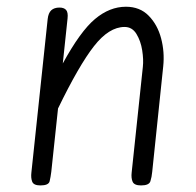

<svg xmlns="http://www.w3.org/2000/svg" viewBox="-20 -564 597 584"><path d="M103 0Q82.5 0 78 -11.2Q73.5 -22.5 75.5 -39.5L125 -506Q127 -524.5 136 -532.8Q145 -541 161 -541Q174.5 -541 181 -533.8Q187.5 -526.5 185.5 -508L171 -371Q224.5 -469 269 -506.2Q313.5 -543.5 363 -543.5Q405.5 -543.5 432.2 -516.2Q459 -489 470 -447.5Q481 -406 476.5 -362.5L443 -41.5Q441.5 -25.5 437.5 -12.8Q433.5 0 409 0Q388.5 0 383.5 -11Q378.5 -22 380.5 -39.5L414.5 -360.5Q417 -382.5 412.5 -411Q408 -439.5 395 -460.8Q382 -482 359 -482Q311.5 -482 265.8 -423.5Q220 -365 156.5 -234L136 -41.5Q134 -25.5 131 -12.8Q128 0 103 0Z"/></svg>

Font: Edu NSW ACT Hand
Style: Regular
Weight: 400
Designer: Tina and Corey Anderson, Eben Sorkin, Mirko Velimirovic
Foundry: Sorkin Type Co.
Version: Version 2.000